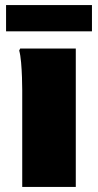

<svg xmlns="http://www.w3.org/2000/svg" viewBox="-20 -740 388 760"><path d="M68 0V-384Q68 -404 67 -434Q66 -464 63.5 -493Q61 -522 56 -540L60 -548H280V0ZM4 -720H344V-616H4Z"/></svg>

Font: Kufam Black
Style: Regular
Weight: 900
Designer: Wael Morcos, Artur Schmal
Foundry: Original Type
Version: Version 1.301; ttfautohint (v1.8.3)